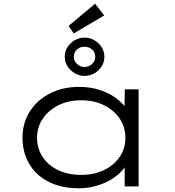

<svg xmlns="http://www.w3.org/2000/svg" viewBox="-20 -1002 941 1032"><path d="M403 10Q310 10 242 -24.5Q174 -59 137.5 -120.5Q101 -182 101 -261Q101 -341 140 -402.5Q179 -464 248 -499.5Q317 -535 405 -535Q462 -535 509.5 -520.5Q557 -506 593 -482Q629 -458 650.5 -430Q672 -402 675 -374L648 -378L651 -522H725V0H650V-144L670 -153Q667 -123 644 -94Q621 -65 584.5 -41.5Q548 -18 501 -4Q454 10 403 10ZM417 -62Q486 -62 539.5 -88Q593 -114 623.5 -159Q654 -204 654 -261Q654 -318 624 -363.5Q594 -409 540 -436Q486 -463 417 -463Q347 -463 293.5 -436Q240 -409 209.5 -363.5Q179 -318 179 -261Q179 -205 208.5 -159.5Q238 -114 291.5 -88Q345 -62 417 -62ZM434 -594Q407 -594 382.5 -608Q358 -622 343 -645.5Q328 -669 328 -696Q328 -725 342.5 -748Q357 -771 381.5 -785.5Q406 -800 434 -800Q463 -800 487.5 -785.5Q512 -771 526.5 -748Q541 -725 541 -696Q541 -669 526.5 -645.5Q512 -622 487.5 -608Q463 -594 434 -594ZM434 -642Q458 -642 475 -658Q492 -674 492 -696Q492 -721 475 -736Q458 -751 434 -751Q409 -751 393 -735.5Q377 -720 377 -696Q377 -674 394 -658Q411 -642 434 -642ZM376 -822 349 -863 491 -982 540 -919Z"/></svg>

Font: Lexend Tera Light
Style: Regular
Weight: 300
Designer: Bonnie Shaver-Troup, Thomas Jockin
Foundry: Lexend
Version: Version 1.007